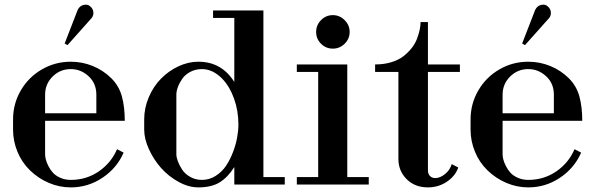

<svg xmlns="http://www.w3.org/2000/svg" viewBox="-20 -793 2554 825"><path d="M284.2 12.2Q235.4 12.2 189.9 -7.1Q144.5 -26.4 108.9 -61Q73.7 -95.2 54.9 -141.1Q36.1 -187 36.1 -235.8V-279.8Q36.1 -347.2 69.3 -404.3Q102.5 -461.4 159.7 -494.6Q216.8 -527.8 284.2 -527.8Q333.5 -527.8 378.9 -509.3Q424.3 -490.7 459 -456.1Q491.7 -423.3 503.9 -378.2Q516.1 -333 516.1 -273.9H173.8V-129.9Q173.8 -120.1 177 -107.4Q180.2 -94.7 188.2 -78.9Q196.3 -63 208 -50.3Q219.7 -37.6 239.7 -28.8Q259.8 -20 284.2 -20Q351.1 -20 404.3 -56.4Q457.5 -92.8 482.9 -151.9L511.2 -137.2Q482.4 -70.8 420.4 -29.3Q358.4 12.2 284.2 12.2ZM173.8 -306.2H394V-386.2Q394 -434.6 360.8 -465.3Q327.6 -496.1 284.2 -496.1Q238.3 -496.1 206.1 -464.1Q173.8 -432.1 173.8 -386.2ZM257.8 -606 314 -751Q323.2 -769 340.8 -772.2Q358.4 -775.4 368.2 -765.1Q379.4 -755.9 381.1 -741.5Q382.8 -727.1 374 -715.8L270 -599.1Z M832.5 12.2Q790.5 12.2 747.3 -11.5Q704.1 -35.2 672.1 -71.3Q640.1 -107.4 619.9 -151.9Q599.6 -196.3 599.6 -235.8V-279.8Q599.6 -329.6 619.6 -376Q639.6 -422.4 672.1 -455.3Q704.6 -488.3 746.8 -508.1Q789.1 -527.8 832.5 -527.8Q932.1 -527.8 986.8 -440.9V-715.8H895.5V-748H1111.8V-32.2H1203.6V0H986.8V-75.2Q959 -31.2 923.8 -9.5Q888.7 12.2 832.5 12.2ZM737.8 -129.9Q737.8 -117.7 744.1 -100.3Q750.5 -83 762.5 -64.5Q774.4 -45.9 797.1 -33Q819.8 -20 847.7 -20Q879.4 -20 906.5 -37.1Q933.6 -54.2 951.2 -80.6Q968.8 -106.9 981.2 -139.6Q993.7 -172.4 999 -202.4Q1004.4 -232.4 1004.4 -257.8Q1004.4 -316.9 985.8 -368.9Q967.3 -420.9 935.5 -454.1Q895 -496.1 847.7 -496.1Q820.3 -496.1 798.1 -484.4Q775.9 -472.7 763.4 -454.8Q751 -437 744.4 -419.2Q737.8 -401.4 737.8 -386.2Z M1255.4 0V-32.2H1347.2V-483.9H1255.4V-516.1H1472.2V-32.2H1564.5V0ZM1338.4 -655.8Q1338.4 -685.1 1359.4 -706.5Q1380.4 -728 1410.2 -728Q1439.5 -728 1460.9 -706.5Q1482.4 -685.1 1482.4 -655.8Q1482.4 -626 1460.9 -605Q1439.5 -584 1410.2 -584Q1380.4 -584 1359.4 -605Q1338.4 -626 1338.4 -655.8Z M1818.8 12.2Q1762.7 12.2 1727.3 -23.2Q1691.9 -58.6 1691.9 -109.9V-483.9H1591.8V-516.1Q1629.9 -516.1 1661.1 -525.6Q1692.4 -535.2 1712.9 -551Q1733.4 -566.9 1748.5 -585.9Q1763.7 -605 1771.7 -626.2Q1779.8 -647.5 1783.4 -665Q1787.1 -682.6 1787.1 -698.2H1818.8V-516.1H1956.1V-483.9H1818.8V-60.1Q1818.8 -43.5 1830.3 -34.2Q1841.8 -24.9 1861.3 -29.1Q1880.9 -33.2 1900.9 -53.2Q1914.6 -66.9 1920.9 -87.9L1949.2 -73.2Q1936 -36.1 1899.9 -12Q1863.8 12.2 1818.8 12.2Z M2250 12.2Q2201.2 12.2 2155.8 -7.1Q2110.4 -26.4 2074.7 -61Q2039.6 -95.2 2020.8 -141.1Q2002 -187 2002 -235.8V-279.8Q2002 -347.2 2035.2 -404.3Q2068.4 -461.4 2125.5 -494.6Q2182.6 -527.8 2250 -527.8Q2299.3 -527.8 2344.7 -509.3Q2390.1 -490.7 2424.8 -456.1Q2457.5 -423.3 2469.7 -378.2Q2481.9 -333 2481.9 -273.9H2139.6V-129.9Q2139.6 -120.1 2142.8 -107.4Q2146 -94.7 2154.1 -78.9Q2162.1 -63 2173.8 -50.3Q2185.5 -37.6 2205.6 -28.8Q2225.6 -20 2250 -20Q2316.9 -20 2370.1 -56.4Q2423.3 -92.8 2448.7 -151.9L2477.1 -137.2Q2448.2 -70.8 2386.2 -29.3Q2324.2 12.2 2250 12.2ZM2139.6 -306.2H2359.9V-386.2Q2359.9 -434.6 2326.7 -465.3Q2293.5 -496.1 2250 -496.1Q2204.1 -496.1 2171.9 -464.1Q2139.6 -432.1 2139.6 -386.2ZM2223.6 -606 2279.8 -751Q2289.1 -769 2306.6 -772.2Q2324.2 -775.4 2334 -765.1Q2345.2 -755.9 2346.9 -741.5Q2348.6 -727.1 2339.8 -715.8L2235.8 -599.1Z"/></svg>

Font: Fin Serif Display
Style: Italic
Weight: 400
Designer: J. Blake Harris
Version: Version 1.006;FEAKit 1.0